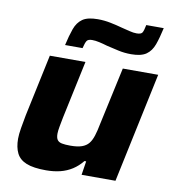

<svg xmlns="http://www.w3.org/2000/svg" viewBox="-82 -796 790 876"><g transform="rotate(10 313.0 -358.0)"><path d="M189 8Q131 8 98.5 -5Q66 -18 52.5 -45Q39 -72 39 -112Q39 -132 44 -162Q49 -192 55 -223L116 -510H281L224 -242Q220 -222 216 -200Q212 -178 212 -166Q212 -147 218.5 -137.5Q225 -128 240 -125Q255 -122 279 -122Q312 -122 332 -129Q352 -136 363.5 -150Q375 -164 382.5 -187.5Q390 -211 396 -243L454 -510H618L510 0H353L363 -64H355Q335 -39 310 -23Q285 -7 255 0.5Q225 8 189 8ZM176 -570Q186 -615 197.5 -647Q209 -679 232.5 -695.5Q256 -712 303 -712Q333 -712 362.5 -706Q392 -700 417 -693Q438 -688 455.5 -683.5Q473 -679 488 -679Q509 -679 514.5 -688.5Q520 -698 525 -724H606Q596 -678 584.5 -646Q573 -614 549.5 -597.5Q526 -581 480 -581Q448 -581 419.5 -587.5Q391 -594 365 -600Q345 -606 327 -610Q309 -614 294 -614Q275 -614 269 -604.5Q263 -595 257 -570Z"/></g></svg>

Font: Saira SemiExpanded
Style: Bold Italic
Weight: 700
Width: 6
Italic angle: -12°
Designer: Hector Gatti with collaboration of the Omnibus-Type team
Foundry: Omnibus-Type
Version: Version 1.101